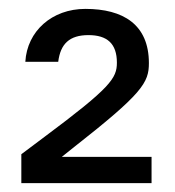

<svg xmlns="http://www.w3.org/2000/svg" viewBox="-20 -754 393 432"><path d="M28 -342H321V-401H119L144 -421C301 -544 315 -568 315 -612C315 -699 257 -734 172 -734C97 -734 41 -684 37 -615H111C116 -655 136 -675 179 -675C221 -675 243 -656 243 -613C243 -578 229 -557 80 -446L28 -407Z"/></svg>

Font: Perun
Style: Regular
Weight: 400
Foundry: Copyright (c) Stefan Peev, Context Ltd, 2016
Version: Version 1.089